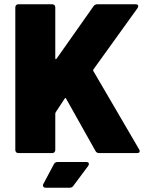

<svg xmlns="http://www.w3.org/2000/svg" viewBox="-20 -720 677 903"><path d="M67 -700H225Q232 -700 236 -696Q240 -692 240 -685V-446Q240 -443 242 -442Q244 -441 246 -444L420 -691Q426 -700 439 -700H618Q630 -700 630 -691Q630 -687 627 -682L419 -393Q417 -390 419 -386L634 -18Q637 -14 637 -9Q637 0 624 0H447Q434 0 429 -10L291 -256Q290 -259 288 -259Q286 -259 284 -256L242 -192Q240 -188 240 -186V-15Q240 -8 236 -4Q232 0 225 0H67Q60 0 56 -4Q52 -8 52 -15V-685Q52 -692 56 -696Q60 -700 67 -700ZM251 42H386Q398 42 398 51Q398 55 395 60L325 154Q319 163 307 163H195Q187 163 183.5 157.5Q180 152 184 145L233 53Q238 42 251 42Z"/></svg>

Font: Barlow Black
Style: Regular
Weight: 900
Designer: Jeremy Tribby
Foundry: Tribby Type
Version: Version 1.422